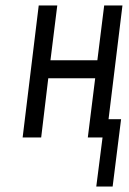

<svg xmlns="http://www.w3.org/2000/svg" viewBox="-20 -504 473 704"><path d="M393 180 424 -67H378L429 -484H362L337 -283H165L190 -484H122L63 0H131L157 -217H329L302 0H356L333 180Z"/></svg>

Font: Gamestation Condensed
Style: Italic
Weight: 400
Width: 3
Designer: Jonas Hecksher
Foundry: Jonas Hecksher, Playtypeª, e-types AS
Version: Version 1.003